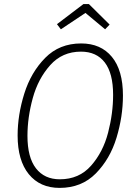

<svg xmlns="http://www.w3.org/2000/svg" viewBox="-20 -906 664 937"><path d="M580 -440Q580 -337 548.5 -233.5Q517 -130 447.5 -59.5Q378 11 271 11Q175 11 120.5 -56Q66 -123 66 -245Q66 -345 98.5 -449Q131 -553 200.5 -623.5Q270 -694 376 -694Q472 -694 526 -628.5Q580 -563 580 -440ZM114 -243Q114 -138 155.5 -84.5Q197 -31 272 -31Q366 -31 424.5 -97.5Q483 -164 507.5 -258.5Q532 -353 532 -443Q532 -548 491.5 -601Q451 -654 375 -654Q284 -654 225 -588Q166 -522 140 -427.5Q114 -333 114 -243ZM277 -763 258 -788 387 -886H414L515 -786L493 -763L397 -843Z"/></svg>

Font: Fira Sans Condensed ExtraLight
Style: Italic
Weight: 275
Width: 3
Italic angle: -8°
Designer: Carrois Corporate & Edenspiekermann AG
Foundry: Carrois Corporate GbR & Edenspiekermann AG
Version: Version 4.203